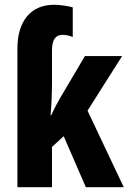

<svg xmlns="http://www.w3.org/2000/svg" viewBox="-20 -785 539 805"><path d="M208 -765Q225 -765 249 -761.5Q273 -758 285 -754V-630Q262 -639 242 -639Q198 -639 198 -574V-442Q198 -406 196.5 -371Q195 -336 192 -302H195Q205 -324 215.5 -344Q226 -364 235 -379L336 -550H492L347 -321L499 0H340L247 -214L198 -169V0H53V-581Q53 -667 93 -716Q133 -765 208 -765Z"/></svg>

Font: Noto Sans ExtraCondensed ExtraBold
Style: Regular
Weight: 800
Width: 2
Designer: Monotype Design Team
Foundry: Monotype Imaging Inc.
Version: Version 2.013; ttfautohint (v1.8.4.7-5d5b)